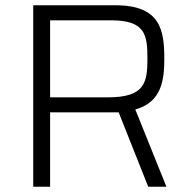

<svg xmlns="http://www.w3.org/2000/svg" viewBox="-20 -708 722 728"><path d="M106 0H170V-282H430L542 0H611L493 -293C594 -320 603 -408 603 -485C603 -593 589 -688 418 -688H106ZM170 -339V-631H400C531 -631 539 -577 539 -485C539 -394 528 -339 390 -339Z"/></svg>

Font: Saira UNSAM Light SC
Style: Regular
Weight: 300
Designer: Hector Gatti with collaboration of the Omnibus-Type team
Foundry: Omnibus-Type
Version: Version 1.072;PS 001.072;hotconv 1.0.88;makeotf.lib2.5.64775